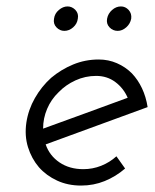

<svg xmlns="http://www.w3.org/2000/svg" viewBox="-20 -569 483 597"><path d="M279 -333Q313 -333 338.5 -314Q364 -295 377 -265Q311 -241 246 -217Q181 -193 114 -169Q114 -201 126.5 -230.5Q139 -260 162 -282Q184 -305 214.5 -319Q245 -333 279 -333ZM439 -236Q434 -268 421.5 -294.5Q409 -321 390 -341Q370 -361 343.5 -372.5Q317 -384 287 -384Q245 -384 207.5 -368.5Q170 -353 139 -327Q109 -300 88.5 -264Q68 -228 62 -188Q56 -147 67 -111.5Q78 -76 101 -49Q124 -23 157.5 -7.5Q191 8 232 8Q271 8 305.5 -6Q340 -20 369 -45Q362 -55 355.5 -64Q349 -73 342 -83Q321 -64 294.5 -53.5Q268 -43 239 -43Q196 -43 165 -64Q134 -85 122 -120Q202 -149 280.5 -178Q359 -207 439 -236ZM313 -511Q310 -495 320.5 -484Q331 -473 346 -473Q360 -473 372.5 -484Q385 -495 388 -511Q390 -527 380 -538Q370 -549 356 -549Q341 -549 328.5 -538Q316 -527 313 -511ZM148 -511Q145 -495 155.5 -484Q166 -473 180 -473Q195 -473 207.5 -484Q220 -495 222 -511Q225 -527 214.5 -538Q204 -549 190 -549Q176 -549 163 -538Q150 -527 148 -511Z"/></svg>

Font: Josefin Slab Thin Medium
Style: Italic
Weight: 500
Italic angle: -12°
Version: Version 2.000